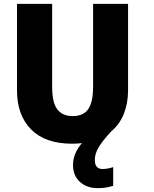

<svg xmlns="http://www.w3.org/2000/svg" viewBox="-20 -734 796 994"><path d="M471 94Q471 120 482 130.5Q493 141 510 141Q524 141 540 138Q556 135 566 131V228Q550 233 531 236.5Q512 240 486 240Q430 240 394 208Q358 176 358 120Q358 61 404 7Q380 10 353 10Q214 10 141 -64Q68 -138 68 -266V-714H250V-285Q250 -202 277 -167.5Q304 -133 356 -133Q412 -133 437 -169.5Q462 -206 462 -286V-714H643V-267Q643 -200 621.5 -145.5Q600 -91 557 -55Q514 -9 492.5 25.5Q471 60 471 94Z"/></svg>

Font: Noto Sans Disp ExtBd
Style: Regular
Weight: 800
Designer: Monotype Design Team
Foundry: Monotype Imaging Inc.
Version: Version 2.000;GOOG;noto-source:20170915:90ef993387c0; ttfaut